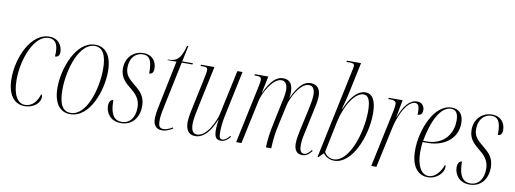

<svg xmlns="http://www.w3.org/2000/svg" viewBox="-61 -1109 3937 1467"><g transform="rotate(10 1907.5 -375.0)"><path d="M165 10C243 10 286 -40 286 -81C286 -93 282 -99 277 -102C256 -36 220 0 167 0C111 0 72 -61 72 -177C72 -345 150 -535 258 -535C302 -535 327 -512 331 -449C332 -435 331 -420 330 -404C353 -404 365 -417 365 -444C365 -494 333 -546 262 -546C121 -546 32 -346 32 -182C32 -53 88 10 165 10Z M519 10C674 10 749 -216 749 -359C749 -492 693 -546 619 -546C468 -546 390 -319 390 -175C390 -49 443 10 519 10ZM522 0C465 0 430 -44 430 -162C430 -327 499 -536 616 -536C676 -536 709 -485 709 -372C709 -215 644 0 522 0Z M913 10C1000 10 1052 -55 1052 -146C1052 -220 1016 -255 968 -294C919 -335 890 -359 890 -419C890 -492 934 -537 990 -537C1044 -537 1058 -496 1061 -431C1061 -421 1061 -411 1061 -401C1082 -401 1095 -413 1095 -445C1095 -495 1065 -547 992 -547C919 -547 857 -493 857 -405C857 -333 900 -298 947 -260C1001 -217 1019 -178 1019 -128C1019 -49 978 0 918 0C856 0 832 -50 828 -125C827 -134 827 -144 827 -153C812 -153 794 -141 794 -104C794 -51 830 10 913 10Z M1233 10C1257 10 1286 0 1315 -18L1312 -27C1286 -11 1265 -2 1240 -2C1211 -2 1202 -21 1202 -60C1202 -76 1202 -97 1218 -173L1292 -526H1375L1377 -536H1294L1320 -659H1310C1280 -541 1239 -531 1183 -531L1182 -526H1251L1182 -192C1167 -119 1164 -98 1164 -67C1164 -25 1182 10 1233 10Z M1690 10C1721 10 1742 -11 1761 -32L1755 -39C1737 -18 1720 -1 1698 -1C1675 -1 1673 -25 1673 -58C1673 -97 1680 -150 1690 -195L1762 -536H1722L1649 -197C1637 -136 1578 -5 1501 -5C1471 -5 1455 -29 1455 -82C1455 -117 1468 -180 1478 -224L1544 -536H1440L1437 -526H1451C1485 -526 1493 -522 1493 -502C1493 -488 1485 -449 1478 -416L1438 -228C1429 -185 1415 -125 1415 -87C1415 -30 1436 9 1490 9C1551 9 1601 -42 1643 -144H1645C1639 -106 1638 -86 1638 -70C1638 -21 1645 10 1690 10Z M2320 10C2347 10 2368 -1 2394 -34L2388 -41C2366 -14 2351 -2 2333 -2C2303 -2 2297 -31 2297 -66C2297 -85 2300 -114 2306 -139L2347 -331C2354 -365 2367 -414 2367 -454C2367 -503 2347 -543 2291 -543C2240 -543 2199 -507 2151 -406H2149C2152 -420 2153 -434 2153 -446C2153 -501 2135 -543 2077 -543C2029 -543 1983 -507 1937 -406H1935L1962 -536H1858L1856 -526H1867C1901 -526 1910 -521 1910 -497C1910 -487 1907 -471 1903 -452L1807 0H1848L1922 -345C1933 -397 1998 -526 2067 -526C2103 -526 2114 -490 2114 -457C2114 -423 2104 -382 2093 -333L2065 -199C2049 -125 2040 -69 2038 0H2079C2082 -70 2088 -121 2105 -195L2138 -346C2147 -391 2208 -526 2280 -526C2315 -526 2326 -495 2326 -458C2326 -423 2316 -377 2307 -333L2273 -179C2267 -149 2257 -106 2257 -70C2257 -24 2274 10 2320 10Z M2568 10C2705 10 2799 -215 2799 -396C2799 -497 2769 -546 2715 -546C2650 -546 2598 -476 2563 -392H2559C2567 -427 2576 -450 2588 -505L2642 -760H2533L2530 -750H2555C2582 -750 2592 -745 2592 -729C2592 -720 2589 -709 2586 -694L2439 3H2447L2482 -33C2497 -13 2525 10 2568 10ZM2562 0C2527 0 2503 -20 2489 -44L2539 -287C2567 -418 2637 -528 2704 -528C2732 -528 2759 -506 2759 -408C2759 -239 2682 0 2562 0Z M2949 -442 2855 0H2895L2963 -315C2985 -418 3041 -532 3103 -532C3124 -532 3136 -518 3136 -467C3136 -461 3136 -455 3136 -447C3160 -447 3173 -462 3173 -487C3173 -517 3156 -546 3115 -546C3059 -546 3014 -491 2981 -402H2979L3004 -536H2897L2894 -526H2907C2940 -526 2956 -521 2956 -494C2956 -483 2954 -466 2949 -442Z M3294 10C3367 10 3415 -48 3415 -88C3415 -100 3412 -104 3409 -106C3389 -49 3349 0 3299 0C3240 0 3205 -68 3205 -170C3205 -201 3208 -240 3210 -248H3248C3374 -248 3476 -319 3476 -440C3476 -507 3444 -546 3385 -546C3245 -546 3164 -330 3164 -177C3164 -54 3216 10 3294 10ZM3242 -258H3212C3241 -418 3301 -536 3381 -536C3418 -536 3437 -512 3437 -454C3437 -334 3355 -258 3242 -258Z M3618 10C3705 10 3757 -55 3757 -146C3757 -220 3721 -255 3673 -294C3624 -335 3595 -359 3595 -419C3595 -492 3639 -537 3695 -537C3749 -537 3763 -496 3766 -431C3766 -421 3766 -411 3766 -401C3787 -401 3800 -413 3800 -445C3800 -495 3770 -547 3697 -547C3624 -547 3562 -493 3562 -405C3562 -333 3605 -298 3652 -260C3706 -217 3724 -178 3724 -128C3724 -49 3683 0 3623 0C3561 0 3537 -50 3533 -125C3532 -134 3532 -144 3532 -153C3517 -153 3499 -141 3499 -104C3499 -51 3535 10 3618 10Z"/></g></svg>

Font: Noto Serif Display ExtraCondensed ExtraLight
Style: Italic
Weight: 200
Width: 2
Italic angle: -12°
Designer: Monotype Design Team
Foundry: Monotype Imaging Inc.
Version: Version 2.009